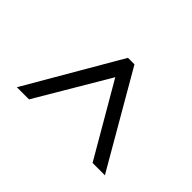

<svg xmlns="http://www.w3.org/2000/svg" viewBox="-130 -744 771 771"><g transform="rotate(-45 255.5 -358.0)"><path d="M56 -108 455 -339V-376L56 -608V-539L364 -357L56 -178Z"/></g></svg>

Font: Noto Serif SemiCondensed Medium
Style: Regular
Weight: 500
Width: 4
Designer: Monotype Design Team
Foundry: Monotype Imaging Inc.
Version: Version 2.014